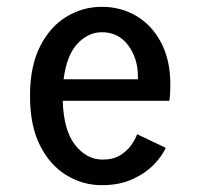

<svg xmlns="http://www.w3.org/2000/svg" viewBox="-20 -532 590 563"><path d="M278 11Q223.5 11 175.5 -17.8Q127.5 -46.5 97.8 -104.5Q68 -162.5 68 -251Q68 -337.5 97.2 -395.5Q126.5 -453.5 174.5 -482.8Q222.5 -512 278.5 -512Q335.5 -512 381 -484.5Q426.5 -457 453 -406Q479.5 -355 479.5 -284Q479.5 -269.5 478.8 -257.2Q478 -245 476.5 -236.5H164Q166.5 -150 200.2 -107Q234 -64 281 -64Q312 -64 332.8 -77Q353.5 -90 365.5 -107.5Q377.5 -125 382 -138.5L466 -98.5Q456 -75.5 431.8 -50Q407.5 -24.5 369 -6.8Q330.5 11 278 11ZM279 -437.5Q239 -437.5 207.2 -404Q175.5 -370.5 166.5 -299.5H384.5V-306.5Q384.5 -361 355.8 -399.2Q327 -437.5 279 -437.5Z"/></svg>

Font: Trispace SemiCondensed
Style: Regular
Weight: 400
Width: 4
Designer: Tyler Finck
Foundry: Etcetera Type Company
Version: Version 1.210; ttfautohint (v1.8.3)